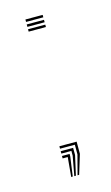

<svg xmlns="http://www.w3.org/2000/svg" viewBox="-71 -365 256 443"><g transform="rotate(-15 56.5 -143.0)"><path d="M59 46.5 71.2 0V-23.2H35.8V-29H77V0L62.8 46.5ZM43.8 46.5 48 0H35.8V-5.8H54V0L47.5 46.5ZM51.2 46.5 59.8 0V-11.5H35.8V-17.2H65.5V0L55 46.5ZM35.8 -302.8V-308.5H77V-302.8ZM35.8 -326V-331.8H77V-326ZM35.8 -314.2V-320H77V-314.2Z"/></g></svg>

Font: Big Shoulders Inline Display Thin ExtraLight
Style: Regular
Weight: 250
Version: Version 2.002